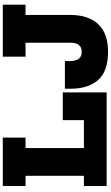

<svg xmlns="http://www.w3.org/2000/svg" viewBox="279 -1084 815 1414"><g transform="rotate(-90 687.0 -377.5)"><path d="M23.5 -597.5V-765H380V-597.5H303V-167.5H580.5V0H23.5V-167.5H99V-597.5ZM713 -323V0H509V-323ZM1012 10Q868.5 10 804.2 -63Q740 -136 740 -266.5V-307.5H944V-266.5Q944 -227 961 -205.2Q978 -183.5 1011.5 -183.5Q1045.5 -183.5 1062.2 -205Q1079 -226.5 1079 -266.5V-597.5H976V-765H1359V-597.5H1283.5V-265.5Q1283.5 -182 1254.8 -120.2Q1226 -58.5 1166 -24.2Q1106 10 1012 10Z"/></g></svg>

Font: Hepta Slab ExtraLight ExtraBold
Style: Regular
Weight: 800
Version: Version 1.102